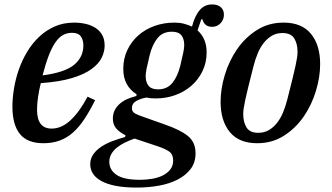

<svg xmlns="http://www.w3.org/2000/svg" viewBox="-20 -634 1499 866"><path d="M176 12Q103 12 69.5 -30Q36 -72 36 -153Q36 -191 43 -234Q50 -277 64.5 -319Q79 -361 102 -399.5Q125 -438 156 -467.5Q187 -497 226.5 -514.5Q266 -532 315 -532Q341 -532 365.5 -526.5Q390 -521 409.5 -509Q429 -497 440.5 -477Q452 -457 452 -428Q452 -402 439 -374.5Q426 -347 393.5 -323Q361 -299 305 -282Q249 -265 164 -259Q156 -227 151.5 -195.5Q147 -164 147 -139Q147 -54 213 -54Q258 -54 298.5 -92Q339 -130 375 -198L409 -182Q385 -134 361 -97.5Q337 -61 309.5 -36.5Q282 -12 249 0Q216 12 176 12ZM172 -294Q272 -307 314 -341.5Q356 -376 356 -429Q356 -454 344.5 -470Q333 -486 305 -486Q283 -486 265 -476.5Q247 -467 231 -444.5Q215 -422 200.5 -385Q186 -348 172 -294Z M597 212Q540 212 500.5 204Q461 196 435.5 181.5Q410 167 398.5 148Q387 129 387 107Q387 82 400.5 62.5Q414 43 436.5 28Q459 13 487 2.5Q515 -8 544 -16L546 -24Q518 -38 503.5 -55.5Q489 -73 489 -99Q489 -121 498 -138Q507 -155 522 -167.5Q537 -180 556 -188Q575 -196 595 -201L596 -209Q568 -226 552 -254.5Q536 -283 536 -323Q536 -369 554 -407.5Q572 -446 603.5 -474Q635 -502 677 -517Q719 -532 767 -532Q790 -532 809.5 -527Q829 -522 846 -514Q858 -561 880 -587.5Q902 -614 937 -614Q962 -614 976 -601.5Q990 -589 990 -568Q990 -545 974.5 -529Q959 -513 937 -513Q902 -513 893 -547H888L871 -497Q891 -479 901.5 -454.5Q912 -430 912 -398Q912 -352 893.5 -313.5Q875 -275 843.5 -247.5Q812 -220 770.5 -205Q729 -190 682 -190Q657 -190 640 -194Q616 -190 595.5 -179Q575 -168 575 -146Q575 -130 589.5 -122Q604 -114 629 -106L722 -73Q792 -49 827 -21Q862 7 862 57Q862 99 840 128Q818 157 781 176Q744 195 696.5 203.5Q649 212 597 212ZM693 -231Q734 -231 757.5 -260Q781 -289 793 -337Q803 -378 807 -398.5Q811 -419 811 -430Q811 -459 798 -475Q785 -491 755 -491Q714 -491 690.5 -462Q667 -433 655 -385Q645 -344 641 -323.5Q637 -303 637 -292Q637 -263 650 -247Q663 -231 693 -231ZM611 177Q639 177 666 172.5Q693 168 714 157.5Q735 147 748 130.5Q761 114 761 90Q761 62 743 49.5Q725 37 692 26L587 -9Q564 -1 543.5 9Q523 19 507 32Q491 45 482 61Q473 77 473 96Q473 132 505.5 154.5Q538 177 611 177Z M1145 -35Q1171 -35 1191.5 -46.5Q1212 -58 1228.5 -78.5Q1245 -99 1256.5 -126.5Q1268 -154 1276 -186Q1290 -241 1299 -277.5Q1308 -314 1313 -337.5Q1318 -361 1320 -375Q1322 -389 1322 -400Q1322 -437 1307 -461Q1292 -485 1254 -485Q1228 -485 1207.5 -473.5Q1187 -462 1170.5 -441.5Q1154 -421 1142.5 -393.5Q1131 -366 1123 -334Q1109 -279 1100 -242.5Q1091 -206 1086 -182.5Q1081 -159 1079 -144.5Q1077 -130 1077 -120Q1077 -83 1092 -59Q1107 -35 1145 -35ZM1140 12Q1058 12 1016.5 -38.5Q975 -89 975 -175Q975 -233 994 -296Q1013 -359 1049 -411.5Q1085 -464 1138 -498Q1191 -532 1259 -532Q1341 -532 1382.5 -481.5Q1424 -431 1424 -345Q1424 -287 1405 -224Q1386 -161 1350 -108.5Q1314 -56 1261 -22Q1208 12 1140 12Z"/></svg>

Font: IBM Plex Serif Medm
Style: Italic
Weight: 500
Italic angle: -14°
Designer: Mike Abbink, Paul van der Laan, Pieter van Rosmalen
Foundry: Bold Monday
Version: Version 3.001